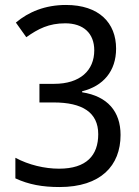

<svg xmlns="http://www.w3.org/2000/svg" viewBox="-20 -744 560 774"><path d="M448 -548C448 -652 379 -724 246 -724C162 -724 95 -696 44 -653L86 -594C134 -628 177 -650 243 -650C316 -650 360 -610 360 -541C360 -460 303 -406 198 -406H139V-331H196C312 -331 376 -291 376 -203C376 -118 329 -64 218 -64C160 -64 96 -79 42 -108V-25C96 0 151 10 220 10C386 10 466 -76 466 -200C466 -294 414 -356 311 -372V-376C396 -397 448 -457 448 -548Z"/></svg>

Font: Noto Sans Lao Looped SemiCondensed
Style: Regular
Weight: 400
Width: 4
Designer: Mark Frömberg, Ben Mitchell
Foundry: The Fontpad Ltd
Version: Version 1.003